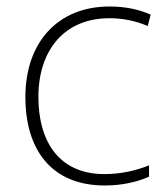

<svg xmlns="http://www.w3.org/2000/svg" viewBox="-20 -560 514 590"><path d="M302 10C358 10 404 -2 438 -17V-52C399 -36 351 -25 301 -25C160 -25 98 -127 98 -262C98 -407 179 -504 316 -504C354 -504 395 -497 434 -480L443 -515C407 -531 366 -540 316 -540C158 -540 58 -430 58 -262C58 -100 138 10 302 10Z"/></svg>

Font: Noto Sans Canadian Aboriginal ExtraLight
Style: Regular
Weight: 200
Designer: Monotype Design Team, Typotheque's Kevin King
Foundry: Monotype Imaging Inc.
Version: Version 2.004